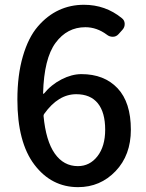

<svg xmlns="http://www.w3.org/2000/svg" viewBox="-20 -770 609 803"><path d="M305.7 -75.2Q355.5 -75.2 387.7 -116.7Q419.9 -158.2 419.9 -227.5Q419.9 -299.8 389.2 -337.9Q358.4 -376 298.8 -376Q223.6 -376 165 -293.9Q162.1 -290 162.1 -285.2Q171.9 -180.7 209 -127.9Q246.1 -75.2 305.7 -75.2ZM489.3 -694.3Q501 -685.5 501.5 -670.9Q502 -656.2 492.2 -645.5L475.6 -627Q465.8 -616.2 451.7 -616.2Q437.5 -616.2 426.8 -625Q384.8 -656.2 336.9 -656.2Q260.7 -656.2 212.4 -590.8Q164.1 -525.4 160.2 -379.9Q160.2 -377.9 161.1 -377.9Q162.1 -377.9 163.1 -377.9Q194.3 -416 237.3 -438Q280.3 -460 320.3 -460Q416 -460 471.7 -400.9Q527.3 -341.8 527.3 -227.5Q527.3 -121.1 463.4 -54.2Q399.4 12.7 306.6 12.7Q195.3 12.7 124 -81.1Q52.7 -174.8 52.7 -353.5Q52.7 -456.1 75.7 -534.7Q98.6 -613.3 138.2 -659.2Q177.7 -705.1 226.1 -727.5Q274.4 -750 331.1 -750Q420.9 -750 489.3 -694.3Z"/></svg>

Font: Gen Jyuu GothicL Medium
Style: Regular
Weight: 500
Designer: [Source Han Sans]
Ryoko NISHIZUKA  (kana & ideographs); Paul D. Hunt (Latin, Greek & Cyrillic); Wenlong ZHANG  (bopomofo
Version: Version 1.002.20150607